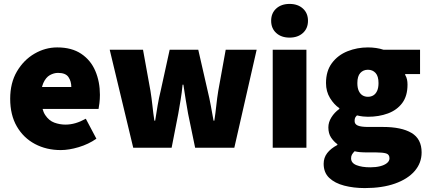

<svg xmlns="http://www.w3.org/2000/svg" viewBox="-20 -754 2188 980"><path d="M290 12Q217 12 158.5 -19Q100 -50 66 -108.5Q32 -167 32 -250Q32 -331 66.5 -389.5Q101 -448 156 -480Q211 -512 272 -512Q346 -512 394.5 -479.5Q443 -447 466.5 -392Q490 -337 490 -270Q490 -248 487.5 -227.5Q485 -207 483 -198H168L166 -310H344Q344 -339 329.5 -360.5Q315 -382 276 -382Q255 -382 234.5 -370.5Q214 -359 201 -330Q188 -301 190 -250Q192 -195 211 -166.5Q230 -138 257.5 -128Q285 -118 314 -118Q340 -118 365.5 -125.5Q391 -133 418 -148L472 -46Q432 -18 382 -3Q332 12 290 12Z M660 0 540 -500H710L748 -290Q754 -253 758 -215Q762 -177 768 -138H772Q778 -177 784.5 -215.5Q791 -254 800 -290L846 -500H992L1040 -290Q1049 -253 1056 -215Q1063 -177 1070 -138H1074Q1080 -177 1084 -215Q1088 -253 1094 -290L1132 -500H1290L1176 0H976L940 -174Q934 -209 928 -244.5Q922 -280 916 -322H912Q908 -280 902 -244.5Q896 -209 890 -174L856 0Z M1372 0V-500H1544V0ZM1458 -562Q1416 -562 1390 -585.5Q1364 -609 1364 -648Q1364 -687 1390 -710.5Q1416 -734 1458 -734Q1500 -734 1526 -710.5Q1552 -687 1552 -648Q1552 -609 1526 -585.5Q1500 -562 1458 -562Z M1842 206Q1785 206 1737 193.5Q1689 181 1660.5 154Q1632 127 1632 82Q1632 51 1650 27.5Q1668 4 1702 -14V-18Q1683 -32 1669.5 -52.5Q1656 -73 1656 -104Q1656 -130 1671.5 -155Q1687 -180 1712 -198V-202Q1685 -220 1664.5 -253.5Q1644 -287 1644 -330Q1644 -392 1674.5 -432.5Q1705 -473 1754 -492.5Q1803 -512 1858 -512Q1879 -512 1899.5 -509Q1920 -506 1938 -500H2124V-376H2048V-372Q2055 -360 2057.5 -348Q2060 -336 2060 -322Q2060 -264 2033 -228Q2006 -192 1960 -175Q1914 -158 1858 -158Q1846 -158 1832.5 -159.5Q1819 -161 1802 -165Q1795 -158 1792.5 -152.5Q1790 -147 1790 -136Q1790 -120 1806.5 -113Q1823 -106 1860 -106H1935Q2029 -106 2080.5 -75.5Q2132 -45 2132 24Q2132 78 2096.5 119Q2061 160 1996 183Q1931 206 1842 206ZM1858 -260Q1874 -260 1886 -267.5Q1898 -275 1905 -290.5Q1912 -306 1912 -330Q1912 -365 1897 -381.5Q1882 -398 1858 -398Q1834 -398 1819 -381.5Q1804 -365 1804 -330Q1804 -306 1811 -290.5Q1818 -275 1830 -267.5Q1842 -260 1858 -260ZM1870 100Q1898 100 1920 94.5Q1942 89 1955 78.5Q1968 68 1968 54Q1968 34 1950.5 29Q1933 24 1901 24H1862Q1832 24 1816.5 22.5Q1801 21 1790 18Q1781 27 1776.5 35Q1772 43 1772 54Q1772 78 1799.5 89Q1827 100 1870 100Z"/></svg>

Font: Source Sans 3 ExtraLight Black
Style: Regular
Weight: 900
Version: Version 3.052;hotconv 1.1.0;makeotfexe 2.6.0